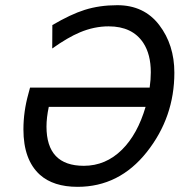

<svg xmlns="http://www.w3.org/2000/svg" viewBox="-20 -704 712 736"><path d="M301.3 -68.4Q385.3 -68.4 447.8 -130.4Q507.3 -189.5 538.1 -294.4H167Q158.2 -252.9 158.2 -218.8Q158.2 -68.4 301.3 -68.4ZM277.3 12.2Q184.6 12.2 132.8 -34.2Q69.8 -91.3 69.8 -208Q69.8 -276.4 88.9 -344.7L95.2 -368.2H553.7Q558.1 -399.4 558.1 -426.8Q558.1 -495.6 529.3 -539.6Q487.3 -603 396.5 -603Q341.3 -603 286.6 -580.1Q239.7 -560.5 180.2 -518.1L180.7 -607.9Q251.5 -649.4 304.2 -666Q361.3 -684.1 429.7 -684.1Q532.2 -684.1 590.3 -608.2Q648.4 -532.2 648.4 -425.3Q648.4 -254.4 542.7 -121.1Q437 12.2 277.3 12.2Z"/></svg>

Font: Cadman
Style: Italic
Weight: 400
Italic angle: -12°
Designer: Paul James MIller
Foundry: High-Logic / Made with FontCreator
Version: Version 2.114;March 28, 2021;FontCreator 13.0.0.2683 64-bit